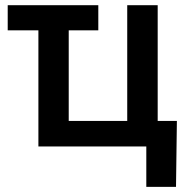

<svg xmlns="http://www.w3.org/2000/svg" viewBox="-20 -566 725 742"><path d="M359.9 -545.9V-448.7H9.8V-545.9ZM128.4 0V-545.9H245.6V-98.6H471.7V-545.9H589.4V0ZM545.4 156.2V0H505.9V-98.6H663.6L660.2 156.2Z"/></svg>

Font: Inter Cardless
Style: Medium
Weight: 500
Designer: Rasmus Andersson
Foundry: rsms
Version: Version 4.001;git-9221beed3